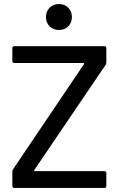

<svg xmlns="http://www.w3.org/2000/svg" viewBox="-20 -928 591 948"><path d="M41 -10V-80Q41 -88 45 -93L395 -612Q396 -613 395 -615Q394 -617 392 -617H51Q41 -617 41 -627V-690Q41 -700 51 -700H495Q505 -700 505 -690V-620Q505 -612 501 -607L149 -88Q148 -87 149 -85Q150 -83 152 -83H495Q505 -83 505 -73V-10Q505 0 495 0H51Q41 0 41 -10ZM207 -844Q207 -872 225 -890Q243 -908 271 -908Q299 -908 317 -890Q335 -872 335 -844Q335 -816 317 -798Q299 -780 271 -780Q243 -780 225 -798Q207 -816 207 -844Z"/></svg>

Font: Amber EN Medium
Style: Regular
Weight: 500
Designer: Jeremy Tribby
Foundry: Tribby Type Co.
Version: Version 1.403 November 24, 2021